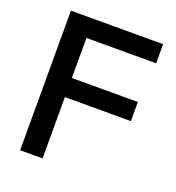

<svg xmlns="http://www.w3.org/2000/svg" viewBox="-130 -819 847 924"><g transform="rotate(20 293.5 -357.5)"><path d="M191 0H76V-715H548V-617H191ZM529 -314H181V-412H529Z"/></g></svg>

Font: Wix Madefor Display SemiBold
Style: Regular
Weight: 600
Designer: Dalton Maag Ltd
Foundry: Dalton Maag Ltd
Version: Version 3.100